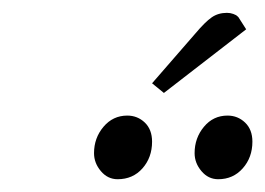

<svg xmlns="http://www.w3.org/2000/svg" viewBox="-20 -799 417 302"><path d="M127.9 -558.1Q127.9 -582 142.8 -599.6Q157.7 -617.2 180.2 -617.2Q196.3 -617.2 207.8 -606.2Q219.2 -595.2 219.2 -576.2Q219.2 -551.3 204.1 -534.2Q189 -517.1 165 -517.1Q149.4 -517.1 138.7 -529.8Q127.9 -542.5 127.9 -558.1ZM219.2 -668 287.1 -746.1Q302.7 -764.6 313 -771.7Q323.2 -778.8 336.9 -778.8Q342.3 -778.8 346.9 -777.1Q351.6 -775.4 353.5 -773.4L355 -772L367.2 -752.9L237.8 -652.8ZM286.1 -558.1Q286.1 -582 300.8 -599.6Q315.4 -617.2 337.9 -617.2Q354 -617.2 365.5 -606.2Q377 -595.2 377 -576.2Q377 -551.3 361.8 -534.2Q346.7 -517.1 323.2 -517.1Q307.6 -517.1 296.9 -529.8Q286.1 -542.5 286.1 -558.1Z"/></svg>

Font: Dehuti
Style: Italic
Weight: 400
Version: Version 1.2